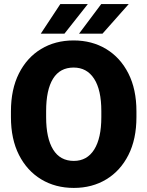

<svg xmlns="http://www.w3.org/2000/svg" viewBox="-20 -921 730 951"><path d="M655.8 -369.6V-340.8Q655.8 -231.9 616.2 -153.6Q576.7 -75.2 506.6 -32.7Q436.5 9.8 345.7 9.8Q254.4 9.8 184.1 -32.7Q113.8 -75.2 74 -153.6Q34.2 -231.9 34.2 -340.8V-369.6Q34.2 -478.5 73.7 -557.1Q113.3 -635.7 183.3 -678.2Q253.4 -720.7 344.7 -720.7Q435.5 -720.7 505.9 -678.2Q576.2 -635.7 616 -557.1Q655.8 -478.5 655.8 -369.6ZM481.9 -340.8V-370.6Q481.9 -476.1 446 -531.2Q410.2 -586.4 344.7 -586.4Q276.9 -586.4 242.7 -531.2Q208.5 -476.1 208.5 -370.6V-340.8Q208.5 -236.3 243.2 -180.2Q277.8 -124 345.7 -124Q411.1 -124 446.5 -180.2Q481.9 -236.3 481.9 -340.8ZM371.6 -754.4 481.4 -900.9H617.7L487.8 -754.4ZM182.1 -754.4 278.8 -900.9H415L299.3 -754.4Z"/></svg>

Font: Vazirmatn UI FD Black
Style: Regular
Weight: 900
Designer: Saber Rastikerdar
Foundry: Saber Rastikerdar
Version: Version 33.003